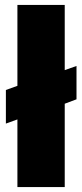

<svg xmlns="http://www.w3.org/2000/svg" viewBox="-20 -763 336 783"><path d="M51 0V-276L4 -259V-396L51 -413V-743H244V-477L292 -494V-358L244 -340V0Z"/></svg>

Font: Saira SemiCondensed Black
Style: Regular
Weight: 900
Width: 4
Designer: Hector Gatti with collaboration of the Omnibus-Type team
Foundry: Omnibus-Type
Version: Version 1.101